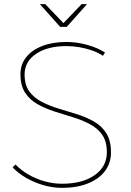

<svg xmlns="http://www.w3.org/2000/svg" viewBox="-20 -906 633 929"><path d="M478 -636Q456 -651 426.5 -661.5Q397 -672 365 -677.5Q333 -683 302 -683Q210 -683 154.5 -645.5Q99 -608 99 -546Q99 -495 121.5 -464Q144 -433 181.5 -413.5Q219 -394 264 -380.5Q309 -367 353.5 -353Q398 -339 435.5 -317.5Q473 -296 495 -260.5Q517 -225 517 -169Q517 -117 488 -78.5Q459 -40 405.5 -18.5Q352 3 280 3Q236 3 192 -9.5Q148 -22 109 -44Q70 -66 41 -96L55 -110Q82 -82 118.5 -61Q155 -40 196.5 -28.5Q238 -17 280 -17Q379 -17 438 -58.5Q497 -100 497 -169Q497 -221 475 -253Q453 -285 415.5 -305Q378 -325 333.5 -338.5Q289 -352 244 -366.5Q199 -381 161.5 -402Q124 -423 101.5 -457.5Q79 -492 79 -547Q79 -594 106.5 -629Q134 -664 184.5 -683.5Q235 -703 302 -703Q351 -703 401.5 -689Q452 -675 488 -652ZM303 -776H271L173 -886H199L293 -788H281L375 -886H401Z"/></svg>

Font: Alexandria Thin
Style: Regular
Weight: 250
Designer: Mohamed Gaber
Foundry: Kief Type Foundry
Version: Version 5.100